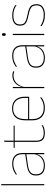

<svg xmlns="http://www.w3.org/2000/svg" viewBox="1106 -1810 714 2965"><g transform="rotate(-90 1462.5 -327.0)"><path d="M84 0V-664.5H102.5V0Z M563.5 0 565.5 -128 564 -131.5V-292V-334.5Q564 -404.5 528.8 -441.2Q493.5 -478 420 -478Q365.5 -478 322.5 -460.2Q279.5 -442.5 250 -420L252.5 -441Q268 -453 291.8 -465.5Q315.5 -478 347.8 -486.5Q380 -495 420 -495Q461.5 -495 492 -484.2Q522.5 -473.5 542.8 -453Q563 -432.5 572.8 -402.8Q582.5 -373 582.5 -335V0ZM386.5 9.5Q314 9.5 274.8 -24.2Q235.5 -58 235.5 -123V-134.5Q235.5 -192.5 271.5 -224.2Q307.5 -256 392 -268.5L573 -295.5L573.5 -278.5L395.5 -252.5Q320.5 -241.5 287.2 -214.5Q254 -187.5 254 -135.5V-124Q254 -66.5 288.8 -36.8Q323.5 -7 389 -7Q441 -7 478.2 -27.2Q515.5 -47.5 538 -82.2Q560.5 -117 567 -160.5L576.5 -142H570.5Q566.5 -102.5 544.5 -67.8Q522.5 -33 483 -11.8Q443.5 9.5 386.5 9.5Z M893 9Q844.5 9 814 -5.2Q783.5 -19.5 769 -49Q754.5 -78.5 754.5 -123V-462.5H773V-124.5Q773 -65.5 800.5 -37Q828 -8.5 893.5 -8.5Q924.5 -8.5 954.8 -16.2Q985 -24 1013 -40L1010.5 -20Q987.5 -7 956.2 1Q925 9 893 9ZM663 -457V-473H1006.5L1004 -457ZM754.5 -468V-614L774 -621.5L772.5 -468Z M1280 9.5Q1188.5 9.5 1138 -40.2Q1087.5 -90 1087.5 -180.5V-292.5Q1087.5 -392.5 1134.2 -444.8Q1181 -497 1270 -497Q1328.5 -497 1369.2 -473.5Q1410 -450 1431 -405.2Q1452 -360.5 1452 -296.5V-279.5Q1452 -268.5 1451.8 -257.5Q1451.5 -246.5 1450.5 -233H1433.5Q1433.5 -250.5 1433.5 -266.5Q1433.5 -282.5 1433.5 -296Q1433.5 -355.5 1414.8 -396.5Q1396 -437.5 1359.5 -459Q1323 -480.5 1270 -480.5Q1190 -480.5 1148 -432.5Q1106 -384.5 1106 -292.5V-243.5V-239.5V-181Q1106 -140 1117.8 -108Q1129.5 -76 1152 -53.8Q1174.5 -31.5 1207 -19.8Q1239.5 -8 1280.5 -8Q1328 -8 1368 -22.8Q1408 -37.5 1443 -65L1440.5 -43Q1411 -19 1370 -4.8Q1329 9.5 1280 9.5ZM1096 -233V-249.5H1444V-233Z M1600 -308.5 1590.5 -320.5 1596 -325Q1612.5 -402 1660.5 -447.2Q1708.5 -492.5 1778.5 -492.5Q1799.5 -492.5 1815.8 -489Q1832 -485.5 1843 -480.5L1844.5 -462.5Q1831.5 -468 1814.5 -471.5Q1797.5 -475 1777 -475Q1715.5 -475 1668.2 -433.2Q1621 -391.5 1600 -308.5ZM1584.5 0V-485.5H1603L1600.5 -335L1603 -332.5V0Z M2228.5 0 2230.5 -128 2229 -131.5V-292V-334.5Q2229 -404.5 2193.8 -441.2Q2158.5 -478 2085 -478Q2030.5 -478 1987.5 -460.2Q1944.5 -442.5 1915 -420L1917.5 -441Q1933 -453 1956.8 -465.5Q1980.5 -478 2012.8 -486.5Q2045 -495 2085 -495Q2126.5 -495 2157 -484.2Q2187.5 -473.5 2207.8 -453Q2228 -432.5 2237.8 -402.8Q2247.5 -373 2247.5 -335V0ZM2051.5 9.5Q1979 9.5 1939.8 -24.2Q1900.5 -58 1900.5 -123V-134.5Q1900.5 -192.5 1936.5 -224.2Q1972.5 -256 2057 -268.5L2238 -295.5L2238.5 -278.5L2060.5 -252.5Q1985.5 -241.5 1952.2 -214.5Q1919 -187.5 1919 -135.5V-124Q1919 -66.5 1953.8 -36.8Q1988.5 -7 2054 -7Q2106 -7 2143.2 -27.2Q2180.5 -47.5 2203 -82.2Q2225.5 -117 2232 -160.5L2241.5 -142H2235.5Q2231.5 -102.5 2209.5 -67.8Q2187.5 -33 2148 -11.8Q2108.5 9.5 2051.5 9.5Z M2403.5 0V-485.5H2422V0ZM2413 -594.5Q2402.5 -594.5 2397 -601.2Q2391.5 -608 2391.5 -622V-626.5Q2391.5 -640 2397 -646.8Q2402.5 -653.5 2413 -653.5Q2423.5 -653.5 2428.8 -646.8Q2434 -640 2434 -626.5V-622Q2434 -608 2428.8 -601.2Q2423.5 -594.5 2413 -594.5Z M2714.5 9.5Q2656 9.5 2614.2 -5.5Q2572.5 -20.5 2546.5 -37.5L2543.5 -59Q2578.5 -37 2619.8 -22.5Q2661 -8 2715.5 -8Q2784 -8 2823 -34.8Q2862 -61.5 2862 -113.5V-123.5Q2862 -157 2849.5 -179Q2837 -201 2804.5 -216.2Q2772 -231.5 2711.5 -243Q2650 -254.5 2614.5 -270Q2579 -285.5 2564.2 -310.5Q2549.5 -335.5 2549.5 -374.5V-379.5Q2549.5 -434.5 2588.8 -464.5Q2628 -494.5 2706.5 -494.5Q2762.5 -494.5 2802.2 -480Q2842 -465.5 2865.5 -447.5L2868.5 -427Q2838 -449 2798.8 -463.2Q2759.5 -477.5 2706 -477.5Q2659 -477.5 2628.5 -465.8Q2598 -454 2583 -432Q2568 -410 2568 -379.5V-374.5Q2568 -339.5 2581.2 -318.2Q2594.5 -297 2627 -284Q2659.5 -271 2716 -260Q2780 -248 2815.8 -231.2Q2851.5 -214.5 2866 -188.8Q2880.5 -163 2880.5 -124.5V-113.5Q2880.5 -54 2836.8 -22.2Q2793 9.5 2714.5 9.5Z"/></g></svg>

Font: Anek Tamil Medium Thin
Style: Regular
Weight: 250
Version: Version 1.003